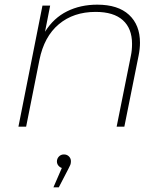

<svg xmlns="http://www.w3.org/2000/svg" viewBox="-20 -543 710 823"><path d="M580 -360Q580 -334 574 -304L513 0H480L541 -304Q546 -327 546 -355Q546 -421 506.5 -456.5Q467 -492 390 -492Q295 -492 232 -439Q169 -386 149 -286L92 0H59L162 -519H195L173 -407Q210 -466 267.5 -494.5Q325 -523 397 -523Q486 -523 533 -479.5Q580 -436 580 -360ZM284 148Q284 157 281.5 163.5Q279 170 273 181L232 260H209L245 177Q236 174 230 166.5Q224 159 224 149Q224 137 232.5 128Q241 119 254 119Q267 119 275.5 127.5Q284 136 284 148Z"/></svg>

Font: Montserrat Alternates ExLight
Style: Italic
Weight: 275
Italic angle: -11.3°
Designer: Julieta Ulanovsky
Foundry: Julieta Ulanovsky
Version: Version 7.200